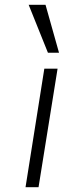

<svg xmlns="http://www.w3.org/2000/svg" viewBox="-20 -777 343 797"><path d="M86 0 164 -492H219L140 0ZM179 -558 99 -757H169L225 -558Z"/></svg>

Font: Nunito Sans 7pt Expanded ExtraLight
Style: Italic
Weight: 250
Width: 7
Italic angle: -9°
Designer: Vernon Adams
Foundry: Vernon Adams
Version: Version 3.101;gftools[0.9.27]